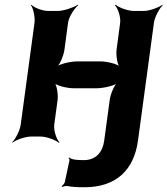

<svg xmlns="http://www.w3.org/2000/svg" viewBox="-20 -574 704 807"><path d="M271 88 268 90C270 92 273 96 272 100L252 193C250 198 243 206 239 209L242 212C246 209 257 207 263 208C284 212 306 213 335 213C469 213 543 140 560 17L627 -478C630 -502 650 -539 664 -552L662 -554C647 -542 608 -528 584 -528H542C518 -528 480 -542 466 -554L463 -552C476 -539 488 -502 485 -478L470 -366C467 -342 473 -302 484 -290L486 -292C476 -305 430 -316 400 -316H306C276 -316 229 -305 215 -292L217 -290C232 -302 248 -342 251 -366L266 -478C269 -502 292 -539 309 -552L307 -554C289 -542 247 -528 223 -528H182C158 -528 123 -542 112 -554L110 -552C120 -539 128 -502 125 -478L67 -50C64 -26 45 11 31 24L32 26C47 14 86 0 110 0H151C175 0 213 14 227 26L230 24C217 11 205 -26 208 -50L222 -153C225 -177 219 -217 208 -229L206 -227C216 -214 261 -203 291 -203H385C415 -203 463 -214 477 -227L475 -229C460 -217 444 -177 441 -153L418 17C412 63 385 99 333 99C308 99 282 98 271 88Z"/></svg>

Font: Asimov
Style: EdgeWideIt
Weight: 500
Designer: Google
Version: Version 2.000980: 2014